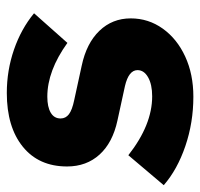

<svg xmlns="http://www.w3.org/2000/svg" viewBox="-53 -545 588 564"><g transform="rotate(-90 241.0 -263.0)"><path d="M239 11Q163 11 94 -12.5Q25 -36 -21 -76L67 -180Q156 -110 240 -110Q275 -110 296 -122Q317 -134 317 -153Q317 -179 270 -190L169 -212Q104 -226 69 -264.5Q34 -303 34 -360Q34 -443 92 -490Q150 -537 250 -537Q316 -537 377 -516Q438 -495 484 -457L397 -359Q315 -418 239 -418Q209 -418 192 -408Q175 -398 175 -379Q175 -364 187.5 -354.5Q200 -345 229 -339L330 -317Q396 -303 432.5 -265Q469 -227 469 -173Q469 -121 439 -79Q409 -37 357 -13Q305 11 239 11Z"/></g></svg>

Font: Red Hat Display Black
Style: Italic
Weight: 900
Italic angle: -12°
Designer: Pentagram, MCKL
Foundry: Pentagram, MCKL
Version: Version 1.023; ttfautohint (v1.8.3)